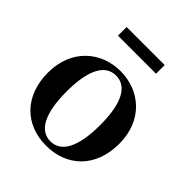

<svg xmlns="http://www.w3.org/2000/svg" viewBox="-205 -880 1034 1034"><g transform="rotate(45 311.5 -363.5)"><path d="M311 16C469 16 583 -90 583 -270C583 -449 459 -552 311 -552C164 -552 40 -448 40 -270C40 -92 152 16 311 16ZM311 -17C230 -17 183 -100 183 -268C183 -437 230 -518 311 -518C392 -518 439 -437 439 -268C439 -100 392 -17 311 -17ZM166 -677H456V-743H166Z"/></g></svg>

Font: Source Han Serif CN
Style: Bold
Weight: 700
Designer: Ryoko NISHIZUKA 西塚涼子 (kana & ideographs); Frank Grießhammer (Latin, Greek & Cyrillic); Wenlong ZHANG 张文龙 (bopomofo); San
Foundry: Adobe
Version: Version 2.003;hotconv 1.1.1;makeotfexe 2.6.0